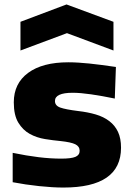

<svg xmlns="http://www.w3.org/2000/svg" viewBox="-20 -832 594 863"><path d="M72 -734 279 -812 490 -734V-605L281 -683L72 -605ZM265 11Q217 11 155.5 4.5Q94 -2 37 -13V-145Q100 -132 153.5 -125.5Q207 -119 255 -119Q300 -119 319 -127Q338 -135 338 -154Q338 -174 318.5 -183.5Q299 -193 252 -198Q219 -201 182 -207Q145 -213 114 -230Q83 -247 62.5 -280.5Q42 -314 42 -372Q42 -457 106.5 -504.5Q171 -552 287 -552Q310 -552 333 -550.5Q356 -549 381.5 -546.5Q407 -544 436.5 -540Q466 -536 501 -531L496 -389Q438 -401 389.5 -408Q341 -415 307 -415Q227 -415 227 -378Q227 -357 251 -348.5Q275 -340 331 -333Q375 -328 410.5 -317.5Q446 -307 471.5 -287.5Q497 -268 510.5 -239Q524 -210 524 -168Q524 11 265 11Z"/></svg>

Font: Encode Sans Normal
Style: ExtraBold
Weight: 800
Designer: Pablo Impallari, Andres Torresi
Foundry: Pablo Impallari, Andres Torresi
Version: Version 1.000; ttfautohint (v1.00) -l 8 -r 50 -G 200 -x 14 -